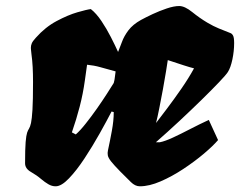

<svg xmlns="http://www.w3.org/2000/svg" viewBox="-20 -618 809 647"><path d="M167.5 9.8Q154.8 9.8 143.1 2.9Q131.3 -3.9 118.7 -14.6Q104 -27.3 84.2 -38.6Q64.5 -49.8 64.5 -67.9Q64.5 -116.7 66.4 -139.4Q68.4 -162.1 71.3 -170.7Q74.2 -179.2 77.9 -184.8Q81.5 -190.4 84.5 -203.6Q87.4 -216.8 89.4 -248.3Q91.3 -279.8 91.3 -341.8Q91.3 -369.1 90.1 -391.8Q88.9 -414.6 85.9 -436.5Q85 -443.4 84.5 -449.7Q84 -456.1 84 -456.5Q84 -464.8 87.2 -472.2Q90.3 -479.5 101.1 -491.2Q132.8 -526.9 170.9 -547.1Q209 -567.4 241 -576.7Q272.9 -585.9 286.1 -587.4Q304.7 -572.8 322 -546.9Q339.4 -521 353.8 -492.7Q368.2 -464.4 377.9 -442.9Q383.8 -457 390.9 -476.6Q397.9 -496.1 412.8 -515.9Q427.7 -535.6 455.1 -550.8Q471.2 -559.6 494.6 -570.6Q518.1 -581.5 542.2 -589.6Q566.4 -597.7 584 -597.7Q602.5 -597.7 627.7 -577.4Q652.8 -557.1 678.2 -542Q699.7 -529.3 717.3 -522.2Q734.9 -515.1 755.9 -506.8Q761.7 -504.9 765.4 -498Q769 -491.2 769 -472.7Q769 -446.3 763.2 -418.2Q757.3 -390.1 748 -375.5Q742.2 -366.2 718.3 -341.1Q694.3 -315.9 659.2 -281.5Q624 -247.1 584 -209.7Q543.9 -172.4 505.4 -138.7H519Q536.1 -142.1 562.5 -154.3Q588.9 -166.5 620.4 -182.9Q651.9 -199.2 683.6 -213.9L714.8 -146Q698.2 -126.5 667 -100.1Q635.7 -73.7 597.7 -48.6Q559.6 -23.4 521.2 -6.8Q482.9 9.8 451.2 9.8Q435.5 9.8 421.1 -4.4Q406.7 -18.6 385.3 -40Q363.8 -62 354.2 -74.2Q344.7 -86.4 343.3 -94.5Q341.8 -102.5 343.8 -111.3Q350.6 -142.6 356.9 -177Q363.3 -211.4 363.3 -240.2L356 -242.2Q339.8 -210.9 315.9 -168.2Q292 -125.5 265.1 -84.7Q238.3 -43.9 212.6 -17.1Q187 9.8 167.5 9.8ZM505.9 -203.6Q519.5 -221.2 542.7 -252Q565.9 -282.7 590.8 -318.6Q615.7 -354.5 633.8 -387.7Q620.1 -391.1 599.1 -397.9Q578.1 -404.8 545.4 -415.5Q543.9 -405.3 539.6 -378.2Q535.2 -351.1 529.1 -317.6Q522.9 -284.2 516.8 -253.4Q510.7 -222.7 506.3 -205.6Q505.9 -203.6 505.9 -203.6ZM235.4 -165Q250.5 -178.2 269 -201.7Q287.6 -225.1 306.2 -251.5Q324.7 -277.8 339.8 -301.3Q355 -324.7 363.3 -338.4Q365.2 -347.2 365.5 -347.7Q365.7 -348.1 366.2 -351.6L369.6 -377.4Q337.4 -386.2 317.4 -391.8Q297.4 -397.5 273.4 -399.9L266.1 -347.7Q259.8 -301.8 248.5 -258.5Q237.3 -215.3 222.2 -171.9Z"/></svg>

Font: Fruktur
Style: Italic
Weight: 400
Italic angle: -8°
Designer: Viktoriya Grabowska, Eben Sorkin
Foundry: Viktoriya Grabowska
Version: Version 1.008; ttfautohint (v1.8.4.7-5d5b)